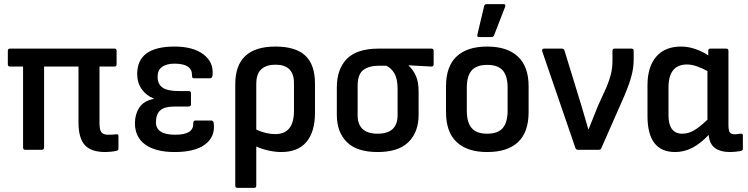

<svg xmlns="http://www.w3.org/2000/svg" viewBox="-20 -727 3629 932"><path d="M491 11Q422 11 391.5 -23Q361 -57 361 -133V-404H194V-11Q194 0 183 0H102Q92 0 92 -11V-404H28Q18 -404 18 -415V-480Q18 -491 28 -491H536Q546 -491 546 -480V-415Q546 -404 536 -404H463V-128Q463 -95 473 -84Q483 -73 504 -73Q513 -73 524 -73.5Q535 -74 545 -75Q555 -77 555 -66V-6Q555 3 546 5Q533 8 518 9.5Q503 11 491 11Z M828 11Q736 11 685.5 -25Q635 -61 635 -129Q635 -172 656 -204.5Q677 -237 726 -247V-249Q690 -263 668 -294Q646 -325 646 -368Q646 -501 827 -501Q917 -501 967 -463.5Q1017 -426 1012 -364Q1011 -347 999 -347H921Q911 -347 912 -362Q913 -418 827 -418Q789 -418 767 -402.5Q745 -387 745 -355Q745 -318 769.5 -301.5Q794 -285 847 -285H896Q907 -285 907 -274V-221Q907 -210 896 -210H830Q778 -210 757.5 -191Q737 -172 737 -133Q737 -73 831 -73Q920 -73 918 -127Q918 -142 928 -142H1006Q1017 -142 1018 -124Q1024 -62 975 -25.5Q926 11 828 11Z M1133 185Q1122 185 1122 174V-318Q1122 -501 1317 -501Q1415 -501 1462 -457Q1509 -413 1509 -321V-180Q1509 -87 1467.5 -38Q1426 11 1345 11Q1316 11 1282.5 3.5Q1249 -4 1224 -16V174Q1224 185 1214 185ZM1224 -319V-98Q1247 -87 1271 -81.5Q1295 -76 1316 -76Q1407 -76 1407 -189V-324Q1407 -413 1317 -413Q1273 -413 1248.5 -391Q1224 -369 1224 -319Z M1813 11Q1712 11 1663.5 -37.5Q1615 -86 1615 -170V-302Q1615 -392 1664 -441.5Q1713 -491 1818 -491H2074Q2085 -491 2085 -480V-415Q2085 -404 2074 -404L1963 -410V-409Q1986 -388 1999 -358.5Q2012 -329 2012 -281V-170Q2012 -86 1963 -37.5Q1914 11 1813 11ZM1813 -78Q1910 -78 1910 -168V-295Q1910 -345 1894 -371.5Q1878 -398 1855 -408H1819Q1772 -408 1744 -387.5Q1716 -367 1716 -310V-168Q1716 -78 1813 -78Z M2345 11Q2248 11 2196.5 -37.5Q2145 -86 2145 -183V-308Q2145 -404 2196 -452.5Q2247 -501 2345 -501Q2442 -501 2494 -452.5Q2546 -404 2546 -308V-183Q2546 -86 2495 -37.5Q2444 11 2345 11ZM2345 -78Q2397 -78 2420.5 -105.5Q2444 -133 2444 -189V-302Q2444 -358 2420.5 -385Q2397 -412 2345 -412Q2293 -412 2269.5 -385Q2246 -358 2246 -302V-189Q2246 -133 2269.5 -105.5Q2293 -78 2345 -78ZM2305 -547Q2295 -547 2297 -558L2330 -697Q2332 -707 2343 -707H2425Q2436 -707 2432 -694L2378 -555Q2375 -547 2365 -547Z M2785 0Q2776 0 2773 -9L2612 -478Q2609 -491 2621 -491H2707Q2717 -491 2720 -482L2802 -215Q2810 -186 2819 -157Q2828 -128 2836 -99H2837Q2848 -128 2860 -156.5Q2872 -185 2883 -214L2925 -306Q2938 -338 2945.5 -367Q2953 -396 2953 -433V-480Q2953 -491 2963 -491H3045Q3056 -491 3056 -480V-438Q3056 -397 3044.5 -355.5Q3033 -314 3013 -267L2899 -8Q2896 0 2887 0Z M3257 11Q3123 11 3123 -164V-313Q3123 -403 3165.5 -452Q3208 -501 3286 -501Q3322 -501 3358 -488Q3394 -475 3418 -458V-480Q3418 -491 3428 -491H3505Q3516 -491 3516 -480V-121Q3516 -92 3523 -83.5Q3530 -75 3549 -75Q3555 -75 3562 -76.5Q3569 -78 3576 -78Q3586 -79 3586 -69V-6Q3586 4 3576 6Q3565 8 3550.5 9.5Q3536 11 3525 11Q3477 11 3450.5 -8.5Q3424 -28 3420 -72Q3380 -30 3340.5 -9.5Q3301 11 3257 11ZM3225 -168Q3225 -78 3292 -78Q3320 -78 3347 -93Q3374 -108 3414 -146V-382Q3389 -396 3363 -405Q3337 -414 3315 -414Q3225 -414 3225 -302Z"/></svg>

Font: Sofia Sans Extra Cond
Style: Bold
Weight: 700
Width: 1
Designer: Botio Nikoltchev, Ani Petrova
Foundry: lettersoup
Version: Version 4.100; ttfautohint (v1.8.3)